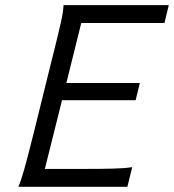

<svg xmlns="http://www.w3.org/2000/svg" viewBox="-20 -716 667 736"><path d="M516.1 -397.9 500 -332H217.8L151.9 -68.4H281.7Q366.7 -68.4 412.6 -69.6Q458.5 -70.8 486.8 -75.2L468.3 0H50.3Q61.5 -25.4 74 -70.6Q86.4 -115.7 109.4 -207L179.2 -489.3Q182.1 -502 184.1 -507.8Q205.1 -592.8 213.9 -632.6Q222.7 -672.4 223.6 -696.3H627L610.4 -627.9H291.5L234.4 -397.9Z"/></svg>

Font: Lesson One Light
Style: Italic
Weight: 300
Italic angle: -14°
Designer: But Ko, Victor Gaultney, Annie Olsen, Julie Remington, Don Collingsworth, Eric Hays, Becca Hirsbrunner
Version: Version 1.100